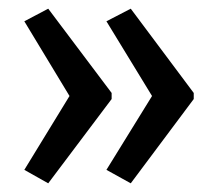

<svg xmlns="http://www.w3.org/2000/svg" viewBox="-20 -485 500 442"><path d="M426 -257V-271L281 -465L225 -436L330 -264L225 -94L281 -63ZM237 -257V-271L91 -465L36 -436L140 -264L36 -94L91 -63Z"/></svg>

Font: Noto Sans Telugu ExtraCondensed
Style: Regular
Weight: 400
Width: 2
Designer: Jelle Bosma - Monotype Design Team
Foundry: Monotype Imaging Inc.
Version: Version 2.005